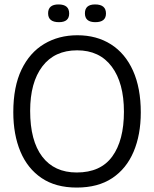

<svg xmlns="http://www.w3.org/2000/svg" viewBox="-20 -832 694 866"><path d="M326 14Q231 14 167.5 -29Q104 -72 72 -148.5Q40 -225 40 -326Q40 -441 77 -518Q114 -595 179.5 -634Q245 -673 329 -673Q416 -673 480.5 -632Q545 -591 580 -513Q615 -435 615 -325Q615 -224 582.5 -147.5Q550 -71 486 -28.5Q422 14 326 14ZM326 -54Q434 -54 486.5 -126.5Q539 -199 539 -328Q539 -458 484 -531.5Q429 -605 328 -605Q226 -605 171 -532.5Q116 -460 116 -332Q116 -197 170.5 -125.5Q225 -54 326 -54ZM410 -732Q363 -732 363 -772Q363 -812 409 -812Q458 -812 458 -771Q458 -732 410 -732ZM246 -732Q197 -732 197 -772Q197 -812 244 -812Q292 -812 292 -771Q292 -732 246 -732Z"/></svg>

Font: Bricolage Grotesque 96pt Light
Style: Regular
Weight: 300
Designer: Mathieu Triay
Foundry: Atelier Triay
Version: Version 1.001; ttfautohint (v1.8.4.7-5d5b);gftools[0.9.33.de